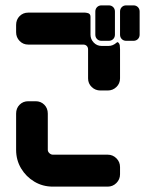

<svg xmlns="http://www.w3.org/2000/svg" viewBox="-20 -695 540 715"><path d="M500 -566Q500 -556 493.5 -549.5Q487 -543 477 -543H450Q440 -543 433.5 -549.5Q427 -556 427 -566V-652Q427 -662 433.5 -668.5Q440 -675 450 -675H477Q487 -675 493.5 -668.5Q500 -662 500 -652ZM408 -566Q408 -556 401.5 -549.5Q395 -543 385 -543H358Q348 -543 341.5 -549.5Q335 -556 335 -566V-652Q335 -662 341.5 -668.5Q348 -675 358 -675H385Q395 -675 401.5 -668.5Q408 -662 408 -652ZM427 -403Q427 -384 413.5 -371Q400 -358 381 -358H354Q335 -358 321.5 -371Q308 -384 308 -403V-511Q308 -519 303 -524Q298 -529 290 -529H85Q66 -529 53 -542.5Q40 -556 40 -575V-602Q40 -622 53 -635Q66 -648 85 -648H290Q294 -648 297 -648Q300 -648 304 -647Q317 -645 317 -633V-566Q317 -549 329 -536.5Q341 -524 358 -524H385Q400 -524 414 -536Q418 -540 421 -536Q424 -534 426 -527Q426 -523 426.5 -519.5Q427 -516 427 -511ZM427 -46Q427 -27 413.5 -13.5Q400 0 381 0H177Q139 0 108 -18.5Q77 -37 58.5 -68Q40 -99 40 -137V-272Q40 -292 53 -305Q66 -318 85 -318H113Q132 -318 145 -305Q158 -292 158 -272V-137Q158 -130 164 -124.5Q170 -119 177 -119H381Q400 -119 413.5 -105.5Q427 -92 427 -73Z"/></svg>

Font: Monomaniac One
Style: Regular
Weight: 400
Version: Version 1.000; ttfautohint (v1.8.3)